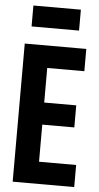

<svg xmlns="http://www.w3.org/2000/svg" viewBox="-59 -919 494 956"><g transform="rotate(5 187.5 -441.5)"><path d="M164.1 -579.1V-406.2H324.2V-295.9H164.1V-110.4H349.6V0H42V-690.4H349.6V-579.1ZM68.4 -882.8H305.7V-778.3H68.4Z"/></g></svg>

Font: Dinish Condensed
Style: Bold
Weight: 700
Width: 3
Designer: Bert Driehuis
Foundry: Playbeing
Version: Version 3.006; git-39231f3c-release